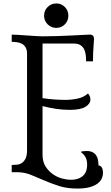

<svg xmlns="http://www.w3.org/2000/svg" viewBox="-20 -1010 644 1115"><path d="M227 -799Q267 -799 312.5 -800.5Q358 -802 398 -804Q438 -806 466.5 -807.5Q495 -809 502 -809Q526 -809 526 -783Q526 -772 523 -737.5Q520 -703 520 -654H480Q480 -675 477.5 -693.5Q475 -712 467.5 -726Q460 -740 446 -748.5Q432 -757 408 -757H227V-440Q260 -435 293.5 -432.5Q327 -430 361 -430Q396 -430 431 -437.5Q466 -445 491 -467Q496 -462 500.5 -453Q505 -444 505 -433Q505 -407 476 -389.5Q447 -372 385 -372Q344 -372 305 -378Q266 -384 227 -394V-111Q227 -71 244.5 -43.5Q262 -16 287 1.5Q312 19 340 26.5Q368 34 389 34Q418 34 436.5 26.5Q455 19 466 7Q477 -5 481.5 -20.5Q486 -36 486 -53Q486 -79 477.5 -95.5Q469 -112 451 -126V-130Q469 -133 483 -133Q505 -133 518.5 -125.5Q532 -118 539.5 -106Q547 -94 549.5 -79Q552 -64 552 -49Q564 -49 571 -37.5Q578 -26 578 -6Q578 12 570 28.5Q562 45 544.5 57.5Q527 70 498.5 77.5Q470 85 429 85Q369 85 322.5 70Q276 55 236 37.5Q196 20 158.5 5Q121 -10 79 -10H48V-52Q61 -52 77 -53.5Q93 -55 106 -63Q119 -71 128 -88.5Q137 -106 137 -138V-698Q137 -722 128 -736Q119 -750 106 -756.5Q93 -763 77 -765Q61 -767 48 -767V-809Q60 -809 85 -807.5Q110 -806 137.5 -804Q165 -802 190 -800.5Q215 -799 227 -799ZM236 -919Q236 -949 257 -969.5Q278 -990 307 -990Q336 -990 356.5 -969.5Q377 -949 377 -919Q377 -889 356.5 -868.5Q336 -848 307 -848Q278 -848 257 -868.5Q236 -889 236 -919Z"/></svg>

Font: Milonga
Style: Regular
Weight: 400
Designer: Pablo Impallari, Brenda Gallo, Rodrigo Fuenzalida
Foundry: Pablo Impallari, Brenda Gallo, Rodrigo Fuenzalida
Version: Version 1.000; ttfautohint (v0.93) -l 8 -r 50 -G 200 -x 14 -